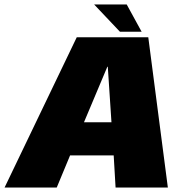

<svg xmlns="http://www.w3.org/2000/svg" viewBox="-46 -843 852 863"><path d="M-25.5 0H209L269 -144.5H465L473.5 0H708.5L620.5 -675.5H299ZM331.5 -293.5 436.5 -543H438.5L455 -293.5ZM493 -700.5H590.5L523.5 -823H377Z"/></svg>

Font: Anybody Black
Style: Italic
Weight: 900
Italic angle: -10°
Designer: Tyler Finck
Foundry: Etcetera Type Company
Version: Version 1.113;gftools[0.9.25]